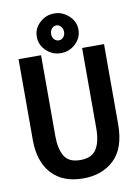

<svg xmlns="http://www.w3.org/2000/svg" viewBox="-91 -875 683 949"><g transform="rotate(-10 250.0 -401.0)"><path d="M250 13Q147 13 91.5 -48Q36 -109 36 -218V-623H149V-217Q149 -153 171 -116Q193 -79 251 -79Q309 -79 332 -116Q355 -153 355 -220V-623H465V-221Q465 -101 405 -44Q345 13 250 13ZM248 -616Q206 -616 175 -645.5Q144 -675 144 -716Q144 -757 175 -786Q206 -815 248 -815Q290 -815 321.5 -785.5Q353 -756 353 -716Q353 -675 322 -645.5Q291 -616 248 -616ZM249 -680Q262 -680 271.5 -690.5Q281 -701 281 -717Q281 -733 271.5 -744Q262 -755 249 -755Q235 -755 225.5 -744Q216 -733 216 -717Q216 -701 225.5 -690.5Q235 -680 249 -680Z"/></g></svg>

Font: Inconsolata
Style: Bold
Weight: 700
Monospace: yes
Designer: Raph Levien, Cyreal, Brenton Simpson
Foundry: Raph Levien, Cyreal, Google
Version: Version 3.100; ttfautohint (v1.8.4.7-5d5b)